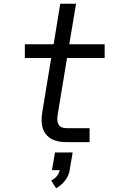

<svg xmlns="http://www.w3.org/2000/svg" viewBox="-20 -755 640 1020"><path d="M333 0Q312 0 292 -3.5Q272 -7 255 -16Q238 -25 225.5 -40Q213 -55 207 -74Q201 -93 201 -113.5Q201 -134 204 -155L252 -447H112V-520H265L300 -735H384L348 -520H536V-447H336L286 -143Q284 -130 284.5 -117Q285 -104 291 -93.5Q297 -83 308.5 -78.5Q320 -74 333 -74H456V0ZM278 245 252 204Q269 196 281.5 181Q294 166 297 149H256L272 55H366L350 149Q348 164 341.5 178Q335 192 325.5 204.5Q316 217 303.5 227.5Q291 238 278 245Z"/></svg>

Font: Iosevka SS04 Extended Oblique
Style: Regular
Weight: 400
Width: 7
Italic angle: -9°
Monospace: yes
Designer: Belleve Invis
Foundry: Belleve Invis
Version: Version 19.0.0; ttfautohint (v1.8.4)